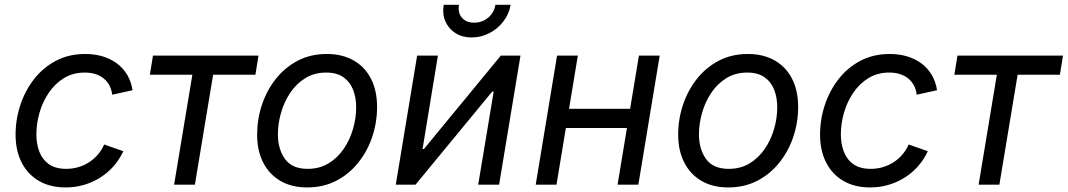

<svg xmlns="http://www.w3.org/2000/svg" viewBox="-20 -781 4516 812"><path d="M257.8 11.7Q191.9 11.7 144.5 -15.9Q97.2 -43.5 71.5 -93.8Q45.9 -144 45.9 -211.4Q45.9 -276.4 66.2 -337.4Q86.4 -398.4 124.5 -447Q162.6 -495.6 217 -524.2Q271.5 -552.7 340.3 -552.7Q380.9 -552.7 415.3 -542.2Q449.7 -531.7 475.8 -511.7Q502 -491.7 518.6 -463.4Q535.2 -435.1 540.5 -399.4L454.6 -380.4Q452.1 -401.4 443.4 -418.5Q434.6 -435.5 419.9 -448Q405.3 -460.4 385 -467.3Q364.7 -474.1 338.4 -474.1Q288.6 -474.1 250.5 -450.7Q212.4 -427.2 186.3 -388.7Q160.2 -350.1 147 -304Q133.8 -257.8 133.8 -212.4Q133.8 -171.9 146.7 -138.7Q159.7 -105.5 187.5 -86.2Q215.3 -66.9 259.8 -66.9Q288.1 -66.9 313.2 -74.7Q338.4 -82.5 359.1 -96.4Q379.9 -110.4 395.5 -129.2Q411.1 -147.9 420.4 -169.9L501.5 -141.6Q484.9 -105.5 459.5 -77.1Q434.1 -48.8 402.3 -29.1Q370.6 -9.3 334 1.2Q297.4 11.7 257.8 11.7Z M716.3 0 793.5 -464.8H613.8L627 -545.9H1073.2L1060.1 -464.8H881.3L804.2 0Z M1279.3 11.7Q1213.4 11.7 1166 -15.9Q1118.7 -43.5 1093 -93.8Q1067.4 -144 1067.4 -211.4Q1067.4 -276.4 1087.6 -337.4Q1107.9 -398.4 1146.2 -447Q1184.6 -495.6 1239 -524.2Q1293.5 -552.7 1361.8 -552.7Q1427.7 -552.7 1475.6 -525.4Q1523.4 -498 1549.1 -447.8Q1574.7 -397.5 1574.7 -329.1Q1574.7 -263.2 1554.2 -202.1Q1533.7 -141.1 1494.9 -92.8Q1456.1 -44.4 1401.6 -16.4Q1347.2 11.7 1279.3 11.7ZM1281.2 -66.9Q1331.5 -66.9 1369.9 -90.3Q1408.2 -113.8 1434.1 -152.1Q1460 -190.4 1473.1 -236.3Q1486.3 -282.2 1486.3 -327.1Q1486.3 -368.7 1473.1 -401.9Q1460 -435.1 1432.1 -454.6Q1404.3 -474.1 1359.4 -474.1Q1309.6 -474.1 1271.5 -450.7Q1233.4 -427.2 1207.5 -388.7Q1181.6 -350.1 1168.5 -304Q1155.3 -257.8 1155.3 -212.4Q1155.3 -150.9 1185.1 -108.9Q1214.8 -66.9 1281.2 -66.9Z M2090.8 0H2002.4L2067.9 -393.6H2061.5L1737.3 0H1653.8L1744.1 -545.9H1832L1767.1 -150.9H1772.9L2098.1 -545.9H2181.2ZM1974.6 -622.6Q1935.1 -622.6 1906 -641.1Q1877 -659.7 1863.5 -690.9Q1850.1 -722.2 1856.4 -760.7H1920.9Q1915.5 -727.1 1933.6 -706.1Q1951.7 -685.1 1985.4 -685.1Q2007.8 -685.1 2026.9 -694.6Q2045.9 -704.1 2058.8 -721.2Q2071.8 -738.3 2075.2 -760.7H2139.6Q2133.3 -722.2 2109.1 -690.7Q2085 -659.2 2049.8 -640.9Q2014.6 -622.6 1974.6 -622.6Z M2665 -320.8 2651.4 -239.7H2352.1L2365.7 -320.8ZM2423.8 -545.9 2333.5 0H2245.6L2335.9 -545.9ZM2770 -545.9 2679.7 0H2591.8L2682.1 -545.9Z M3060.1 11.7Q2994.1 11.7 2946.8 -15.9Q2899.4 -43.5 2873.8 -93.8Q2848.1 -144 2848.1 -211.4Q2848.1 -276.4 2868.4 -337.4Q2888.7 -398.4 2927 -447Q2965.3 -495.6 3019.8 -524.2Q3074.2 -552.7 3142.6 -552.7Q3208.5 -552.7 3256.3 -525.4Q3304.2 -498 3329.8 -447.8Q3355.5 -397.5 3355.5 -329.1Q3355.5 -263.2 3335 -202.1Q3314.5 -141.1 3275.6 -92.8Q3236.8 -44.4 3182.4 -16.4Q3127.9 11.7 3060.1 11.7ZM3062 -66.9Q3112.3 -66.9 3150.6 -90.3Q3189 -113.8 3214.8 -152.1Q3240.7 -190.4 3253.9 -236.3Q3267.1 -282.2 3267.1 -327.1Q3267.1 -368.7 3253.9 -401.9Q3240.7 -435.1 3212.9 -454.6Q3185.1 -474.1 3140.1 -474.1Q3090.3 -474.1 3052.2 -450.7Q3014.2 -427.2 2988.3 -388.7Q2962.4 -350.1 2949.2 -304Q2936 -257.8 2936 -212.4Q2936 -150.9 2965.8 -108.9Q2995.6 -66.9 3062 -66.9Z M3660.2 11.7Q3594.2 11.7 3546.9 -15.9Q3499.5 -43.5 3473.9 -93.8Q3448.2 -144 3448.2 -211.4Q3448.2 -276.4 3468.5 -337.4Q3488.8 -398.4 3526.9 -447Q3564.9 -495.6 3619.4 -524.2Q3673.8 -552.7 3742.7 -552.7Q3783.2 -552.7 3817.6 -542.2Q3852.1 -531.7 3878.2 -511.7Q3904.3 -491.7 3920.9 -463.4Q3937.5 -435.1 3942.9 -399.4L3856.9 -380.4Q3854.5 -401.4 3845.7 -418.5Q3836.9 -435.5 3822.3 -448Q3807.6 -460.4 3787.4 -467.3Q3767.1 -474.1 3740.7 -474.1Q3690.9 -474.1 3652.8 -450.7Q3614.7 -427.2 3588.6 -388.7Q3562.5 -350.1 3549.3 -304Q3536.1 -257.8 3536.1 -212.4Q3536.1 -171.9 3549.1 -138.7Q3562 -105.5 3589.8 -86.2Q3617.7 -66.9 3662.1 -66.9Q3690.4 -66.9 3715.6 -74.7Q3740.7 -82.5 3761.5 -96.4Q3782.2 -110.4 3797.9 -129.2Q3813.5 -147.9 3822.8 -169.9L3903.8 -141.6Q3887.2 -105.5 3861.8 -77.1Q3836.4 -48.8 3804.7 -29.1Q3772.9 -9.3 3736.3 1.2Q3699.7 11.7 3660.2 11.7Z M4118.7 0 4195.8 -464.8H4016.1L4029.3 -545.9H4475.6L4462.4 -464.8H4283.7L4206.5 0Z"/></svg>

Font: Inter
Style: Italic
Weight: 400
Italic angle: -9.3988°
Designer: Rasmus Andersson
Foundry: rsms
Version: Version 4.001;git-66647c0bb